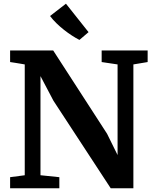

<svg xmlns="http://www.w3.org/2000/svg" viewBox="-20 -1015 830 1035"><path d="M34.5 0V-59.9L113.4 -70.3V-667.7Q100.4 -670.1 87.1 -672.2Q73.8 -674.3 60.7 -676.5Q47.6 -678.7 34.5 -680.5V-743H266.7L557.2 -293.9L613.8 -179.2V-667.7L528 -680.5V-743H775.9V-680.5L699 -667.7V0H576.9L268.1 -472L198.2 -604.7V-70.4L299.9 -59.9V0ZM407.8 -800Q389.7 -809.2 368.3 -823Q346.9 -836.7 325.3 -853.8Q303.6 -870.8 284.1 -889.9Q264.5 -908.9 249.8 -928.7L335.5 -995.1L457.3 -841.7L408.4 -800Z"/></svg>

Font: Merriweather Light
Style: Regular
Weight: 300
Designer: Eben Sorkin
Foundry: Eben Sorkin
Version: Version 2.100